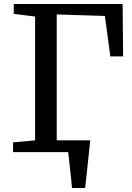

<svg xmlns="http://www.w3.org/2000/svg" viewBox="-20 -763 660 963"><path d="M45.5 0V-49L156 -59V-680L49 -693.5V-743H595L597.5 -480H533.5L506 -683L264.5 -690.5V-59H291.5H291H432.5Q429 -25.5 424.5 17.8Q420 61 415.5 104Q411 147 407 180H341Q338 139.5 331.8 88.5Q325.5 37.5 322 0Z"/></svg>

Font: Merriweather
Style: Regular
Weight: 400
Designer: Eben Sorkin
Foundry: Eben Sorkin
Version: Version 2.100; ttfautohint (v1.7.19-72a1) -l 8 -r 50 -G 200 